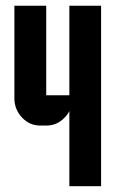

<svg xmlns="http://www.w3.org/2000/svg" viewBox="-20 -575 410 665"><path d="M220.2 -555.2H330.1V69.8H220.2V-190.4Q214.4 -178.2 203.6 -167.5Q177.7 -140.1 140.1 -140.1H120.1Q82.5 -140.1 56.6 -167.5Q29.8 -195.8 29.8 -234.9V-555.2H140.1V-245.1H220.2Z"/></svg>

Font: Horta
Style: Regular
Weight: 600
Width: 3
Version: Version 0.11